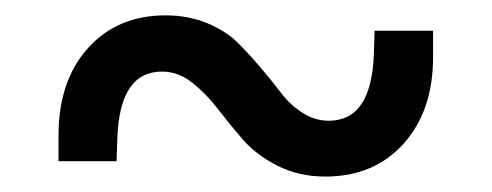

<svg xmlns="http://www.w3.org/2000/svg" viewBox="-20 -435 640 250"><path d="M56.2 -225.1V-258.8Q56.2 -329.6 94.5 -372.3Q132.8 -415 195.8 -415Q225.1 -415 249.8 -404.8Q274.4 -394.5 289.6 -379.4Q304.7 -364.3 319.8 -346.4Q335 -328.6 346.4 -313.5Q357.9 -298.3 374 -288.1Q390.1 -277.8 408.2 -277.8Q463.9 -277.8 466.8 -365.2L467.8 -395H543.9V-360.8Q543.9 -290.5 505.4 -247.8Q466.8 -205.1 403.8 -205.1Q369.1 -205.1 341.3 -219.2Q313.5 -233.4 296.1 -253.4Q278.8 -273.4 263.4 -293.5Q248 -313.5 230 -327.6Q211.9 -341.8 190.9 -341.8Q135.7 -341.8 132.8 -254.9L131.8 -225.1Z"/></svg>

Font: CommitMono
Style: Regular
Weight: 400
Monospace: yes
Designer: Eigil Nikolajsen
Foundry: Eigil Nikolajsen
Version: Version 1.143